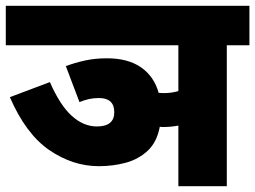

<svg xmlns="http://www.w3.org/2000/svg" viewBox="-20 -642 880 662"><path d="M207 -414Q239 -426 273.5 -433.5Q308 -441 349 -441Q421 -441 466 -410Q511 -379 527 -322Q536 -321 546 -321Q571 -321 595 -328V-486H0V-622H840V-486H762V0H595V-209Q569 -204 540 -204Q536 -204 531 -205Q521 -152 489.5 -122.5Q458 -93 414 -81Q370 -69 321 -69Q231 -69 150 -124.5Q69 -180 14 -307L152 -359Q187 -279 227.5 -242.5Q268 -206 314 -206Q374 -206 374 -255Q374 -304 321 -304Q303 -304 287 -300.5Q271 -297 254 -290Z"/></svg>

Font: Noto Sans SemiCondensed Black
Style: Regular
Weight: 900
Width: 4
Designer: Monotype Design Team
Foundry: Monotype Imaging Inc.
Version: Version 2.013; ttfautohint (v1.8.4.7-5d5b)